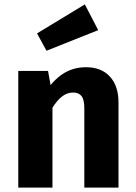

<svg xmlns="http://www.w3.org/2000/svg" viewBox="-20 -854 618 874"><path d="M371.8 -548Q440.8 -548 480.1 -505.6Q519.4 -463.2 519.4 -387.6V0H363.8V-360.8Q363.8 -401.2 350.9 -417Q338 -432.8 312.6 -432.8Q286.2 -432.8 263.2 -415.4Q240.2 -398 218.8 -363.8L198 -451.2Q233.8 -499.6 276.2 -523.8Q318.6 -548 371.8 -548ZM198.6 -531.2 218.8 -420.2V0H63.2V-531.2ZM366.2 -834 427 -716.8 191.6 -623 148.6 -702Z"/></svg>

Font: Firava
Style: Regular
Weight: 400
Designer: Carrois Corporate & Edenspiekermann AG
Foundry: Greg Finn Gibson
Version: Version 5.000